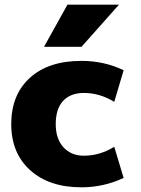

<svg xmlns="http://www.w3.org/2000/svg" viewBox="-20 -790 601 820"><path d="M328 -590H168L268 -770H488ZM468 -163 508 -30Q422 10 328 10Q190 10 109 -63Q28 -136 28 -260Q28 -385 107.5 -457.5Q187 -530 328 -530Q425 -530 508 -490L468 -355Q406 -393 338 -393Q281 -393 249.5 -359Q218 -325 218 -260Q218 -197 251 -161Q284 -125 338 -125Q406 -125 468 -163Z"/></svg>

Font: M PLUS 1p Black
Style: Regular
Weight: 900
Version: Version 1.061